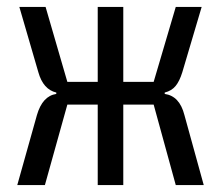

<svg xmlns="http://www.w3.org/2000/svg" viewBox="-20 -536 640 556"><path d="M263 -233H175L110 0H30L87 -203Q103 -258 143 -264V-268Q105 -277 91 -327L36 -516H112L175 -299H263V-516H337V-299H425L489 -516H564L508 -327Q500 -301 488.5 -287Q477 -273 457 -268V-264Q500 -258 514 -203L570 0H489L425 -233H337V0H263Z"/></svg>

Font: Lilex Nerd Font
Style: Regular
Weight: 400
Designer: Mike Abbink, Paul van der Laan, Pieter van Rosmalen, Mikhael Khrustik
Foundry: Mikhael Khrustik
Version: Version 2.400; ttfautohint (v1.8.4.7-5d5b);Nerd Fonts 3.3.0